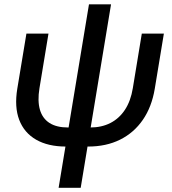

<svg xmlns="http://www.w3.org/2000/svg" viewBox="-20 -681 811 905"><path d="M291 9.8Q206.5 9.8 150.1 -22.7Q93.8 -55.2 70.6 -116Q47.4 -176.8 61.5 -262.7L104.5 -522.5H208.5L166 -265.1Q156.2 -205.1 168.2 -163.8Q180.2 -122.6 213.4 -101.3Q246.6 -80.1 300.8 -80.1H404.8Q459 -80.1 500.5 -101.3Q542 -122.6 569.1 -163.8Q596.2 -205.1 606 -265.1L648.4 -522.5H752.4L709.5 -262.7Q695.3 -177.2 653.3 -116.2Q611.3 -55.2 545.9 -22.7Q480.5 9.8 395 9.8ZM256.3 204.1 399.4 -660.6H503.4L360.4 204.1Z"/></svg>

Font: Inter 28pt Medium
Style: Italic
Weight: 500
Italic angle: -9.3988°
Designer: Rasmus Andersson
Foundry: rsms
Version: Version 4.001;git-66647c0bb